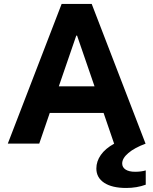

<svg xmlns="http://www.w3.org/2000/svg" viewBox="-20 -727 777 972"><path d="M504.4 -155.3H231.9L178.7 0H19.5L292 -707H444.3L716.8 0H717.8Q661.1 21 629.9 47.6Q598.6 74.2 598.6 100.6Q598.6 120.1 615.7 131.3Q632.8 142.6 664.1 142.6Q694.3 142.6 717.8 135.7V208Q672.4 224.6 619.1 224.6Q547.4 224.6 507.6 198.5Q467.8 172.4 467.8 126Q467.8 89.8 490.5 57.4Q513.2 24.9 558.6 0H557.6ZM458.5 -290 370.1 -546.9H366.2L277.8 -290Z"/></svg>

Font: Wanted Sans
Style: Bold
Weight: 700
Designer: Original Design by Kil Hyung-jin and Kang Hanbin, Wanted Lab, Inc; Hangeul from Source Han Sans by Jang Soo-young and Ka
Foundry: Wanted Lab, Inc.
Version: Version 1.000